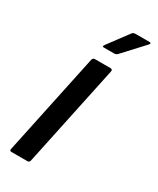

<svg xmlns="http://www.w3.org/2000/svg" viewBox="-168 -689 610 742"><g transform="rotate(30 137.5 -317.5)"><path d="M101 -9Q99 0 90 0H19Q10 0 12 -9L108 -463Q111 -472 119 -472H190Q193 -472 195.5 -469.5Q198 -467 197 -463ZM127 -528Q121 -528 121 -530.5Q121 -533 125 -539L192 -629Q196 -635 208 -635H269Q273 -635 274.5 -632.5Q276 -630 271 -625L186 -533Q182 -530 179.5 -529Q177 -528 171 -528Z"/></g></svg>

Font: Glory Thin Medium
Style: Italic
Weight: 500
Italic angle: -12°
Version: Version 1.011